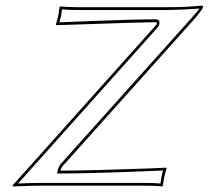

<svg xmlns="http://www.w3.org/2000/svg" viewBox="-20 -671 754 694"><path d="M198.7 -54.2Q256.8 -54.2 352.3 -56.9Q447.8 -59.6 514.2 -62L580.6 -64.9L582 -62Q576.7 -45.9 573.2 -28.8Q572.8 -25.4 568.8 0L566.4 2.9Q542 0 496.1 0H132.8Q103 0 27.3 2.9L25.4 -1Q34.2 -9.8 48.3 -26.4Q56.2 -35.2 59.1 -38.1L543 -579.1Q551.3 -589.4 542.5 -590.8Q499.5 -590.8 219.7 -581.1Q200.7 -580.6 183.1 -580.1L182.1 -583Q187.5 -599.1 190.9 -616.2Q191.4 -619.6 195.3 -645L197.8 -647.9Q221.7 -645 258.3 -645H582Q661.1 -645 709.5 -650.9Q714.4 -648.9 713.9 -645Q710.4 -633.3 672.4 -590.8L207.5 -71.8Q200.7 -64 198.7 -54.2ZM198.7 -43.9H186L189 -56.2Q192.9 -70.3 199.7 -78.6L665 -597.7Q695.3 -631.8 701.2 -640.1Q638.7 -635.3 582 -634.8H258.3Q227.1 -634.8 204.1 -637.2Q201.7 -618.7 200.7 -613.8Q198.2 -603 194.8 -590.3Q238.8 -591.8 316.4 -595.2Q462.9 -601.1 542.5 -601.1Q559.6 -601.1 555.7 -582.5Q553.7 -576.2 550.3 -572.3L66.4 -31.2Q63.5 -28.3 56.2 -19.5Q48.8 -11.2 45.4 -7.8Q108.9 -10.3 132.8 -9.8H496.1Q538.1 -9.8 560.1 -7.8Q562.5 -25.9 563.5 -31.2Q565.9 -42 569.3 -54.7Q320.3 -43.9 198.7 -43.9Z"/></svg>

Font: Linux Biolinum Outline O
Style: Italic
Weight: 400
Italic angle: -12°
Designer: Philipp H. Poll
Foundry: Philipp H. Poll
Version: Version 0.6.2